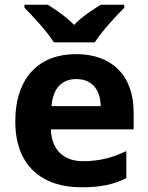

<svg xmlns="http://www.w3.org/2000/svg" viewBox="-20 -786 631 816"><path d="M209 -606H383C411 -651 472 -717 508 -753V-766H409C374 -745 329 -716 295 -680C260 -716 218 -744 183 -766H84V-753C121 -716 181 -651 209 -606ZM303 -556C149 -556 45 -460 45 -269C45 -80 161 10 325 10C409 10 463 -2 517 -29V-144C456 -115 402 -101 332 -101C248 -101 199 -152 196 -236H548V-308C548 -467 454 -556 303 -556ZM304 -450C374 -450 407 -401 408 -335H199C205 -414 246 -450 304 -450Z"/></svg>

Font: Noto Sans Adlam
Style: Bold
Weight: 700
Designer: Mark Jamra, Neil Patel
Foundry: JamraPatel LLC
Version: Version 3.001